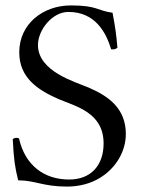

<svg xmlns="http://www.w3.org/2000/svg" viewBox="-20 -678 525 708"><path d="M395 -631C337 -639 339 -658 241 -658C140 -658 51 -591 51 -485C51 -392 118 -347 195 -313C258 -286 362 -264 362 -149C362 -68 315 -16 235 -16C142 -16 72 -69 50 -168C39 -171 37 -170 30 -167C29 -166 28 -166 27 -165C31 -88 35 -62 47 -13C110 -13 138 10 227 10C272 10 315 -1 350 -23C408 -59 444 -120 444 -184C444 -279 379 -324 307 -355C258 -376 120 -414 120 -512C120 -568 173 -634 232 -634C329 -634 370 -562 390 -496C392 -496 393 -496 394 -496C402 -496 405 -496 413 -502C409 -550 405 -578 395 -631Z"/></svg>

Font: Libertinus Serif Display
Style: Regular
Weight: 400
Designer: Philipp H. Poll, Khaled Hosny
Foundry: Caleb Maclennan
Version: Version 7.050;RELEASE